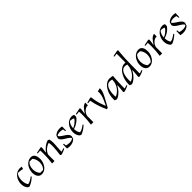

<svg xmlns="http://www.w3.org/2000/svg" viewBox="468 -2528 4308 4308"><g transform="rotate(-45 2621.5 -374.5)"><path d="M323.2 -116.2Q310.1 -104 291.5 -87.6Q272.9 -71.3 248.5 -53.7Q224.1 -36.1 194.1 -19.5Q164.1 -2.9 128.4 9.8L91.3 -6.8Q61 -39.1 47.6 -80.8Q34.2 -122.6 34.2 -167Q34.2 -199.7 41.5 -232.7Q48.8 -265.6 63 -295.9Q77.1 -326.2 97.7 -352.1Q118.2 -377.9 144.3 -397Q170.4 -416 201.7 -427Q232.9 -438 268.6 -438Q293.5 -438 322.3 -432.1L306.2 -372.1Q281.7 -378.9 262 -382.8Q242.2 -386.7 225.3 -388.4Q208.5 -390.1 193.6 -390.6Q178.7 -391.1 164.6 -391.1Q147.9 -378.4 136 -359.6Q124 -340.8 116.5 -317.6Q108.9 -294.4 105.2 -268.1Q101.6 -241.7 101.6 -214.8Q101.6 -191.4 104.2 -168.5Q106.9 -145.5 112.5 -124.3Q118.2 -103 126.7 -84.2Q135.3 -65.4 147.5 -50.8Q189 -57.1 227.5 -78.6Q266.1 -100.1 310.5 -133.8Z M739.3 -252Q739.3 -225.1 732.9 -195.1Q726.6 -165 713.9 -136Q701.2 -106.9 682.9 -80.6Q664.6 -54.2 640.6 -34.2Q616.7 -14.2 587.2 -2.2Q557.6 9.8 523.4 9.8Q487.3 9.8 462.2 -5.6Q437 -21 421.1 -46.4Q405.3 -71.8 398.2 -104.7Q391.1 -137.7 391.1 -172.9Q391.1 -201.7 397.9 -232.7Q404.8 -263.7 418 -293.2Q431.2 -322.8 450.7 -349.1Q470.2 -375.5 495.1 -395.3Q520 -415 550.5 -426.5Q581.1 -438 616.2 -438Q652.3 -438 676 -421.9Q699.7 -405.8 713.9 -379.6Q728 -353.5 733.6 -320.1Q739.3 -286.6 739.3 -252ZM605.5 -40Q619.1 -48.8 632.1 -65.4Q645 -82 655.3 -104.2Q665.5 -126.5 671.6 -153.8Q677.7 -181.2 677.7 -211.9Q677.7 -259.8 663.3 -304.2Q648.9 -348.6 614.3 -387.2H526.4Q512.7 -378.4 499.5 -361.8Q486.3 -345.2 476.1 -323Q465.8 -300.8 459.7 -273.2Q453.6 -245.6 453.6 -214.8Q453.6 -167.5 468 -122.8Q482.4 -78.1 517.1 -40Z M1283.2 -44.9Q1268.1 -34.7 1246.1 -24.7Q1224.1 -14.6 1201.9 -7.1Q1179.7 0.5 1160.6 5.1Q1141.6 9.8 1132.3 9.8L1115.2 -6.8Q1118.7 -38.6 1122.8 -72.5Q1127 -106.4 1130.4 -140.6Q1133.8 -174.8 1136 -208.7Q1138.2 -242.7 1138.2 -274.9Q1138.2 -302.7 1136.5 -328.6Q1134.8 -354.5 1129.9 -377.9Q1113.8 -377.9 1092.8 -369.4Q1071.8 -360.8 1049.8 -346.7Q1027.8 -332.5 1006.6 -313.5Q985.4 -294.4 969 -273.4Q952.6 -252.4 942.4 -230.7Q932.1 -209 932.1 -189V0H854Q864.7 -67.9 869.9 -139.2Q875 -210.4 875 -285.2Q875 -311.5 874.5 -329.3Q874 -347.2 873.3 -359.6Q872.6 -372.1 871.3 -380.1Q870.1 -388.2 869.1 -395Q855 -393.1 839.8 -391.6Q827.1 -390.1 812 -389.2Q796.9 -388.2 784.2 -387.2L782.2 -408.2L930.2 -438L946.3 -420.9Q946.3 -417 945.3 -406.2Q944.3 -395.5 942.6 -381.3Q940.9 -367.2 939 -351.3Q937 -335.4 934.8 -321Q932.6 -306.6 930.7 -295.2Q928.7 -283.7 927.2 -278.8L935.1 -276.9Q957 -305.7 982.4 -331.8Q1007.8 -357.9 1035.9 -378.9Q1064 -399.9 1094 -415.3Q1124 -430.7 1155.3 -438L1191.9 -420.9Q1198.7 -394.5 1201.4 -366Q1204.1 -337.4 1204.1 -307.1Q1204.1 -273.4 1201.7 -238.5Q1199.2 -203.6 1196.5 -169.2Q1193.8 -134.8 1191.7 -101.6Q1189.5 -68.4 1189.9 -38.1Q1206.5 -40.5 1228 -46.9Q1249.5 -53.2 1272.9 -64Z M1568.4 -364.7Q1551.3 -371.6 1528.6 -375.2Q1505.9 -378.9 1482.4 -378.9Q1451.7 -378.9 1424.1 -372.1Q1396.5 -365.2 1381.3 -351.1Q1384.8 -332.5 1402.1 -315.9Q1419.4 -299.3 1443.6 -283Q1467.8 -266.6 1495.1 -249.8Q1522.5 -232.9 1545.4 -213.6Q1568.4 -194.3 1583.5 -171.6Q1598.6 -148.9 1598.6 -121.1L1580.6 -60.1Q1565.4 -41 1545.4 -27.6Q1525.4 -14.2 1502.9 -5.9Q1480.5 2.4 1456.3 6.1Q1432.1 9.8 1408.7 9.8Q1386.7 9.8 1366.5 7.1Q1346.2 4.4 1327.6 -1L1330.6 -127.9H1353L1359.9 -66.9Q1378.4 -59.6 1406 -54.7Q1433.6 -49.8 1462.9 -49.8Q1479 -49.8 1494.9 -51.8Q1510.7 -53.7 1524.7 -57.9Q1538.6 -62 1550.3 -68.6Q1562 -75.2 1569.8 -85Q1566.4 -103.5 1548.8 -120.1Q1531.2 -136.7 1506.6 -152.6Q1481.9 -168.5 1454.1 -184.6Q1426.3 -200.7 1402.6 -219Q1378.9 -237.3 1362.3 -258.5Q1345.7 -279.8 1344.2 -306.2L1362.3 -367.2Q1374 -384.3 1392.1 -397.5Q1410.2 -410.6 1432.6 -419.7Q1455.1 -428.7 1480.2 -433.3Q1505.4 -438 1530.3 -438Q1548.8 -438 1566.7 -435.5Q1584.5 -433.1 1601.1 -427.7L1598.1 -302.7H1577.1L1568.4 -364.7Z M1976.6 -357.9Q1955.6 -325.7 1922.9 -295.9Q1908.7 -283.2 1891.1 -269.5Q1873.5 -255.9 1851.6 -243.2Q1829.6 -230.5 1803.7 -219Q1777.8 -207.5 1747.6 -198.7Q1749 -156.2 1759.8 -116.9Q1770.5 -77.6 1793.5 -50.8Q1835 -57.1 1873.5 -78.6Q1912.1 -100.1 1956.5 -133.8L1969.2 -116.2Q1956.1 -104 1937.5 -87.6Q1918.9 -71.3 1894.5 -53.7Q1870.1 -36.1 1840.1 -19.5Q1810.1 -2.9 1774.4 9.8L1737.3 -6.8Q1706.5 -39.1 1693.4 -80.8Q1680.2 -122.6 1680.2 -167Q1680.2 -216.8 1696.8 -265.4Q1713.4 -314 1743.4 -352.3Q1773.4 -390.6 1815.4 -414.3Q1857.4 -438 1908.2 -438Q1916 -438 1925 -437.3Q1934.1 -436.5 1943.1 -434.1Q1952.1 -431.6 1961.2 -427.5Q1970.2 -423.3 1977.5 -416ZM1919.4 -366.2Q1897.5 -379.4 1874.8 -385Q1852.1 -390.6 1827.1 -390.6Q1823.7 -390.6 1820.6 -390.6Q1817.4 -390.6 1813.5 -390.1Q1797.9 -378.4 1785.9 -360.6Q1773.9 -342.8 1765.6 -321Q1757.3 -299.3 1752.7 -274.7Q1748 -250 1747.6 -224.6Q1800.3 -247.6 1833.7 -272.5Q1867.2 -297.4 1886.2 -318.4Q1908.7 -342.8 1919.4 -366.2Z M2344.2 -352.1Q2335.9 -354 2325.7 -354Q2305.7 -354 2286.1 -346.2Q2266.6 -338.4 2248.8 -325.2Q2231 -312 2215.6 -295.2Q2200.2 -278.3 2189 -259.8Q2177.7 -241.2 2171.4 -222.9Q2165 -204.6 2165 -189V0H2086.9Q2097.7 -67.9 2102.8 -139.2Q2107.9 -210.4 2107.9 -285.2Q2107.9 -311.5 2107.4 -329.3Q2106.9 -347.2 2106.2 -359.6Q2105.5 -372.1 2104.2 -380.1Q2103 -388.2 2102.1 -395Q2087.9 -393.1 2072.8 -391.6Q2060.1 -390.1 2044.9 -389.2Q2029.8 -388.2 2017.1 -387.2L2015.1 -408.2L2163.1 -438L2179.2 -420.9Q2179.2 -417 2178.2 -406.2Q2177.2 -395.5 2175.5 -381.3Q2173.8 -367.2 2171.9 -351.3Q2169.9 -335.4 2167.7 -321Q2165.5 -306.6 2163.6 -295.2Q2161.6 -283.7 2160.2 -278.8L2168 -276.9Q2184.1 -301.8 2203.1 -329.8Q2222.2 -357.9 2244.6 -382.1Q2267.1 -406.2 2292.7 -422.1Q2318.4 -438 2347.2 -438Z M2523.4 -429.2Q2526.4 -395.5 2531.7 -362.3Q2537.1 -329.1 2543.9 -297.6Q2550.8 -266.1 2558.8 -237.1Q2566.9 -208 2575.2 -182.6Q2594.2 -123.5 2616.2 -70.8H2625.5L2672.4 -170.9Q2702.6 -235.8 2714.6 -288.3Q2726.6 -340.8 2726.6 -376Q2726.6 -388.7 2725.1 -398.4Q2723.6 -408.2 2721.2 -416L2803.2 -438Q2804.7 -430.7 2804.9 -423.1Q2805.2 -415.5 2805.2 -408.2Q2805.2 -387.7 2800 -365Q2794.9 -342.3 2783.4 -313Q2772 -283.7 2753.2 -245.8Q2734.4 -208 2706.5 -157.2L2621.1 -1L2584.5 9.8Q2560.1 -43.5 2540.8 -91.6Q2521.5 -139.6 2505.6 -187.5Q2489.7 -235.4 2477.3 -285.2Q2464.8 -335 2454.1 -392.1L2379.4 -383.8L2377.4 -404.8L2501.5 -438Z M3115.7 -6.8Q3117.7 -19 3120.4 -42.2Q3123 -65.4 3125.7 -93.3Q3128.4 -121.1 3130.6 -149.9Q3132.8 -178.7 3133.8 -202.1L3126 -204.1Q3106.4 -165.5 3080.3 -129.9Q3054.2 -94.2 3024.4 -65.7Q2994.6 -37.1 2963.1 -17.3Q2931.6 2.4 2901.9 9.8L2850.1 -6.8Q2848.1 -19 2847.9 -31Q2847.7 -43 2847.7 -55.2Q2847.7 -106.9 2857.7 -155.5Q2867.7 -204.1 2885.7 -246.6Q2903.8 -289.1 2928 -324.2Q2952.1 -359.4 2981 -384.8Q3009.8 -410.2 3041.3 -424.1Q3072.8 -438 3105 -438Q3120.6 -438 3134 -437Q3147.5 -436 3159.7 -434.3Q3171.9 -432.6 3184.1 -429.9Q3196.3 -427.2 3210 -423.8Q3205.6 -373.5 3202.4 -325.7Q3199.2 -277.8 3197.3 -230.2Q3195.3 -182.6 3194.6 -135Q3193.8 -87.4 3193.8 -38.1Q3227.5 -42.5 3274.9 -64L3283.7 -44.9Q3268.6 -34.7 3246.6 -24.7Q3224.6 -14.6 3202.4 -7.1Q3180.2 0.5 3161.1 5.1Q3142.1 9.8 3132.8 9.8ZM3140.1 -377Q3125 -381.3 3106 -385.3Q3086.9 -389.2 3069.8 -389.2Q3032.2 -389.2 3003.9 -368.2Q2975.6 -347.2 2956.8 -309.8Q2938 -272.5 2928.5 -220.2Q2918.9 -168 2918.9 -106Q2918.9 -92.3 2919.4 -78.6Q2919.9 -64.9 2920.9 -50.8Q2935.5 -52.7 2956.8 -63.2Q2978 -73.7 3001.2 -92Q3024.4 -110.4 3047.9 -136Q3071.3 -161.6 3090.3 -193.8Q3109.4 -226.1 3122.3 -264.2Q3135.3 -302.2 3137.7 -345.2Z M3697.8 -742.2Q3692.9 -693.8 3689 -645.3Q3685.1 -596.7 3682.4 -545.7Q3679.7 -494.6 3677.7 -439.2Q3675.8 -383.8 3674.8 -321.5Q3673.8 -259.3 3673.3 -189.2Q3672.9 -119.1 3672.9 -38.1Q3706.5 -42.5 3752.9 -64L3763.2 -44.9Q3748 -34.7 3726.1 -24.7Q3704.1 -14.6 3681.9 -7.1Q3659.7 0.5 3640.4 5.1Q3621.1 9.8 3611.8 9.8L3594.7 -6.8Q3598.6 -40.5 3601.3 -75.2Q3604 -109.9 3606.4 -138.2Q3608.9 -171.4 3610.8 -202.1L3603 -204.1Q3583.5 -165.5 3557.4 -129.9Q3531.2 -94.2 3501.5 -65.7Q3471.7 -37.1 3440.2 -17.3Q3408.7 2.4 3378.9 9.8L3327.1 -6.8Q3325.2 -18.1 3325 -30Q3324.7 -42 3324.7 -53.2Q3324.7 -100.1 3334 -146.7Q3343.3 -193.4 3359.9 -236.1Q3376.5 -278.8 3399.9 -315.7Q3423.3 -352.5 3452.1 -379.6Q3481 -406.7 3513.7 -422.4Q3546.4 -438 3582 -438Q3592.8 -438 3601.8 -437.5Q3610.8 -437 3619.1 -436L3620.1 -715.8Q3606 -713.9 3590.8 -712.4Q3578.1 -710.9 3563 -710Q3547.9 -709 3535.2 -708L3532.7 -729L3681.2 -758.8ZM3617.2 -377Q3602.1 -381.3 3583 -385.3Q3564 -389.2 3546.9 -389.2Q3509.3 -389.2 3481 -367.9Q3452.6 -346.7 3433.8 -308.6Q3415 -270.5 3405.5 -218.5Q3396 -166.5 3396 -105Q3396 -91.3 3396.5 -77.9Q3397 -64.5 3397.9 -50.8Q3412.6 -52.7 3433.8 -63.2Q3455.1 -73.7 3478.3 -92Q3501.5 -110.4 3524.9 -136Q3548.3 -161.6 3567.4 -193.8Q3586.4 -226.1 3599.4 -264.2Q3612.3 -302.2 3614.7 -345.2Z M4154.8 -252Q4154.8 -225.1 4148.4 -195.1Q4142.1 -165 4129.4 -136Q4116.7 -106.9 4098.4 -80.6Q4080.1 -54.2 4056.2 -34.2Q4032.2 -14.2 4002.7 -2.2Q3973.1 9.8 3939 9.8Q3902.8 9.8 3877.7 -5.6Q3852.5 -21 3836.7 -46.4Q3820.8 -71.8 3813.7 -104.7Q3806.6 -137.7 3806.6 -172.9Q3806.6 -201.7 3813.5 -232.7Q3820.3 -263.7 3833.5 -293.2Q3846.7 -322.8 3866.2 -349.1Q3885.7 -375.5 3910.6 -395.3Q3935.5 -415 3966.1 -426.5Q3996.6 -438 4031.7 -438Q4067.9 -438 4091.6 -421.9Q4115.2 -405.8 4129.4 -379.6Q4143.6 -353.5 4149.2 -320.1Q4154.8 -286.6 4154.8 -252ZM4021 -40Q4034.7 -48.8 4047.6 -65.4Q4060.5 -82 4070.8 -104.2Q4081.1 -126.5 4087.2 -153.8Q4093.3 -181.2 4093.3 -211.9Q4093.3 -259.8 4078.9 -304.2Q4064.5 -348.6 4029.8 -387.2H3941.9Q3928.2 -378.4 3915 -361.8Q3901.9 -345.2 3891.6 -323Q3881.3 -300.8 3875.2 -273.2Q3869.1 -245.6 3869.1 -214.8Q3869.1 -167.5 3883.5 -122.8Q3897.9 -78.1 3932.6 -40Z M4526.9 -352.1Q4518.6 -354 4508.3 -354Q4488.3 -354 4468.8 -346.2Q4449.2 -338.4 4431.4 -325.2Q4413.6 -312 4398.2 -295.2Q4382.8 -278.3 4371.6 -259.8Q4360.4 -241.2 4354 -222.9Q4347.7 -204.6 4347.7 -189V0H4269.5Q4280.3 -67.9 4285.4 -139.2Q4290.5 -210.4 4290.5 -285.2Q4290.5 -311.5 4290 -329.3Q4289.6 -347.2 4288.8 -359.6Q4288.1 -372.1 4286.9 -380.1Q4285.6 -388.2 4284.7 -395Q4270.5 -393.1 4255.4 -391.6Q4242.7 -390.1 4227.5 -389.2Q4212.4 -388.2 4199.7 -387.2L4197.8 -408.2L4345.7 -438L4361.8 -420.9Q4361.8 -417 4360.8 -406.2Q4359.9 -395.5 4358.2 -381.3Q4356.4 -367.2 4354.5 -351.3Q4352.5 -335.4 4350.3 -321Q4348.1 -306.6 4346.2 -295.2Q4344.2 -283.7 4342.8 -278.8L4350.6 -276.9Q4366.7 -301.8 4385.7 -329.8Q4404.8 -357.9 4427.2 -382.1Q4449.7 -406.2 4475.3 -422.1Q4501 -438 4529.8 -438Z M4854.5 -357.9Q4833.5 -325.7 4800.8 -295.9Q4786.6 -283.2 4769 -269.5Q4751.5 -255.9 4729.5 -243.2Q4707.5 -230.5 4681.6 -219Q4655.8 -207.5 4625.5 -198.7Q4627 -156.2 4637.7 -116.9Q4648.4 -77.6 4671.4 -50.8Q4712.9 -57.1 4751.5 -78.6Q4790 -100.1 4834.5 -133.8L4847.2 -116.2Q4834 -104 4815.4 -87.6Q4796.9 -71.3 4772.5 -53.7Q4748 -36.1 4718 -19.5Q4688 -2.9 4652.3 9.8L4615.2 -6.8Q4584.5 -39.1 4571.3 -80.8Q4558.1 -122.6 4558.1 -167Q4558.1 -216.8 4574.7 -265.4Q4591.3 -314 4621.3 -352.3Q4651.4 -390.6 4693.4 -414.3Q4735.4 -438 4786.1 -438Q4793.9 -438 4803 -437.3Q4812 -436.5 4821 -434.1Q4830.1 -431.6 4839.1 -427.5Q4848.1 -423.3 4855.5 -416ZM4797.4 -366.2Q4775.4 -379.4 4752.7 -385Q4730 -390.6 4705.1 -390.6Q4701.7 -390.6 4698.5 -390.6Q4695.3 -390.6 4691.4 -390.1Q4675.8 -378.4 4663.8 -360.6Q4651.9 -342.8 4643.6 -321Q4635.3 -299.3 4630.6 -274.7Q4626 -250 4625.5 -224.6Q4678.2 -247.6 4711.7 -272.5Q4745.1 -297.4 4764.2 -318.4Q4786.6 -342.8 4797.4 -366.2Z M5165.5 -364.7Q5148.4 -371.6 5125.7 -375.2Q5103 -378.9 5079.6 -378.9Q5048.8 -378.9 5021.2 -372.1Q4993.7 -365.2 4978.5 -351.1Q4981.9 -332.5 4999.3 -315.9Q5016.6 -299.3 5040.8 -283Q5064.9 -266.6 5092.3 -249.8Q5119.6 -232.9 5142.6 -213.6Q5165.5 -194.3 5180.7 -171.6Q5195.8 -148.9 5195.8 -121.1L5177.7 -60.1Q5162.6 -41 5142.6 -27.6Q5122.6 -14.2 5100.1 -5.9Q5077.6 2.4 5053.5 6.1Q5029.3 9.8 5005.9 9.8Q4983.9 9.8 4963.6 7.1Q4943.4 4.4 4924.8 -1L4927.7 -127.9H4950.2L4957 -66.9Q4975.6 -59.6 5003.2 -54.7Q5030.8 -49.8 5060.1 -49.8Q5076.2 -49.8 5092 -51.8Q5107.9 -53.7 5121.8 -57.9Q5135.7 -62 5147.5 -68.6Q5159.2 -75.2 5167 -85Q5163.6 -103.5 5146 -120.1Q5128.4 -136.7 5103.8 -152.6Q5079.1 -168.5 5051.3 -184.6Q5023.4 -200.7 4999.8 -219Q4976.1 -237.3 4959.5 -258.5Q4942.9 -279.8 4941.4 -306.2L4959.5 -367.2Q4971.2 -384.3 4989.3 -397.5Q5007.3 -410.6 5029.8 -419.7Q5052.2 -428.7 5077.4 -433.3Q5102.5 -438 5127.4 -438Q5146 -438 5163.8 -435.5Q5181.6 -433.1 5198.2 -427.7L5195.3 -302.7H5174.3L5165.5 -364.7Z"/></g></svg>

Font: Simonetta
Style: Italic
Weight: 400
Italic angle: -2°
Designer: Gayaneh Bagdasaryan
Foundry: BrownFox
Version: Version 1.001